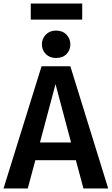

<svg xmlns="http://www.w3.org/2000/svg" viewBox="-25 -1066 632 1086"><path d="M587 0H447L404 -160H175L132 0H-5L210 -691H373ZM377 -260 289 -590 201 -260ZM292 -738Q256 -738 234 -760.5Q212 -783 212 -815Q212 -847 234 -870Q256 -893 292 -893Q329 -893 351 -870Q373 -847 373 -815Q373 -783 351.5 -760.5Q330 -738 292 -738ZM440 -955H149V-1046H440Z"/></svg>

Font: Trujillo Medium
Style: Regular
Weight: 500
Designer: Fira Sans original fonts by bBox Type GmbH, Carrois Corporate GbR, & Edenspiekermann AG / Changes by Cristiano Sobral
Foundry: Fira Sans original fonts by bBox Type GmbH, Carrois Corporate GbR, & Edenspiekermann AG / Changes by Cristiano Sobral
Version: Version 4.301;October 17, 2021;FontCreator 14.0.0.2814 64-bi